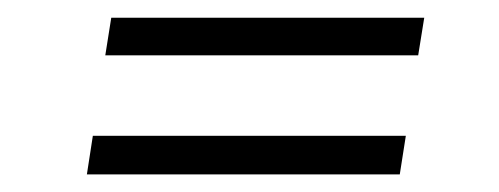

<svg xmlns="http://www.w3.org/2000/svg" viewBox="-20 -340 569 219"><path d="M79.1 -141.1 85.9 -185.1H442.9L436 -141.1ZM100.1 -276.9 106.9 -319.8H463.9L457 -276.9Z"/></svg>

Font: Dihjauti
Style: Bold Italic
Weight: 700
Italic angle: -9°
Designer: T. Christopher White
Version: Version 3.0.0